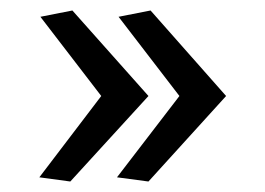

<svg xmlns="http://www.w3.org/2000/svg" viewBox="-20 -517 506 366"><path d="M263 -334 114 -171 55 -179 173 -334 57 -485 118 -497ZM411 -334 263 -171 203 -179 322 -334 206 -485 267 -497Z"/></svg>

Font: Rosario Light
Style: Regular
Weight: 300
Designer: Hector Gatti
Foundry: Omnibus Type
Version: Version 1.101; ttfautohint (v1.8.1.43-b0c9)